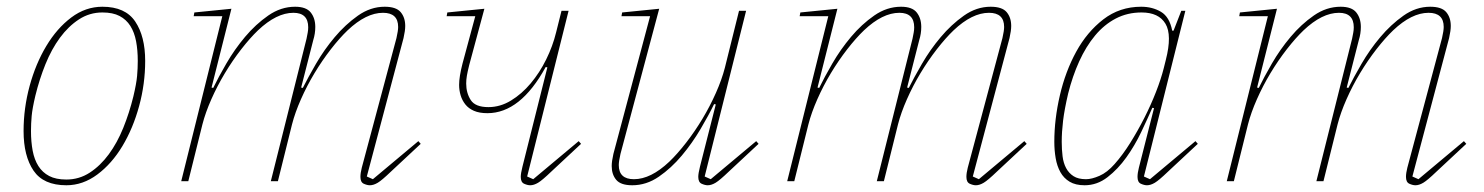

<svg xmlns="http://www.w3.org/2000/svg" viewBox="-20 -538 4405 570"><path d="M177 -5Q215 -5 246.5 -25.5Q278 -46 303 -80Q328 -114 346 -158.5Q364 -203 376 -252Q385 -290 387 -312.5Q389 -335 389 -357Q389 -389 384 -415.5Q379 -442 367 -461Q355 -480 335 -490.5Q315 -501 284 -501Q246 -501 214.5 -480.5Q183 -460 158 -426Q133 -392 115 -347.5Q97 -303 85 -254Q76 -216 74 -193.5Q72 -171 72 -149Q72 -117 77 -90.5Q82 -64 94 -45Q106 -26 126 -15.5Q146 -5 177 -5ZM177 12Q109 12 79.5 -31.5Q50 -75 50 -149Q50 -217 68 -283Q86 -349 117.5 -401.5Q149 -454 191.5 -486Q234 -518 284 -518Q352 -518 381.5 -474Q411 -430 411 -357Q411 -289 393 -223Q375 -157 343.5 -104.5Q312 -52 269 -20Q226 12 177 12Z M1078 12Q1070 12 1060 7.5Q1050 3 1050 -13Q1050 -24 1054 -40L1157 -425Q1162 -447 1162 -458Q1162 -500 1117 -500Q1067 -500 1012 -448Q988 -425 962 -391.5Q936 -358 913.5 -320.5Q891 -283 873.5 -243.5Q856 -204 847 -169L805 0H784L890 -423Q892 -433 893.5 -441Q895 -449 895 -457Q895 -500 851 -500Q801 -500 746 -448Q722 -425 696 -391.5Q670 -358 647.5 -320.5Q625 -283 607.5 -243.5Q590 -204 581 -169L539 0H518L640 -490H555L557 -501L667 -512L608 -278L613 -277Q628 -308 652 -349.5Q676 -391 707.5 -428.5Q739 -466 776.5 -492Q814 -518 856 -518Q889 -518 902.5 -501Q916 -484 916 -458Q916 -438 910 -419L874 -278L879 -277Q894 -307 918 -348.5Q942 -390 973.5 -427.5Q1005 -465 1042.5 -491.5Q1080 -518 1122 -518Q1156 -518 1169.5 -502Q1183 -486 1183 -461Q1183 -447 1178 -425L1069 -14L1087 -6L1222 -119L1229 -111L1140 -28Q1114 -3 1101.5 4.5Q1089 12 1078 12Z M1554 12Q1546 12 1536 7.5Q1526 3 1526 -13Q1526 -23 1531 -43L1605 -338L1600 -339Q1525 -202 1427 -202Q1403 -202 1387 -209Q1371 -216 1361.5 -228Q1352 -240 1347.5 -255Q1343 -270 1343 -286Q1343 -310 1353 -349L1391 -490H1306L1308 -501L1418 -512L1373 -345Q1368 -325 1366 -313Q1364 -301 1364 -290Q1364 -262 1377.5 -241Q1391 -220 1430 -220Q1465 -220 1497 -239.5Q1529 -259 1555.5 -290.5Q1582 -322 1601.5 -361.5Q1621 -401 1631 -442L1647 -506H1668L1545 -14L1563 -6L1698 -119L1705 -111L1616 -28Q1590 -3 1577.5 4.5Q1565 12 1554 12Z M1857 12Q1823 12 1809.5 -4Q1796 -20 1796 -45Q1796 -59 1801 -81L1910 -490H1825L1827 -501L1937 -512L1822 -81Q1817 -59 1817 -48Q1817 -6 1862 -6Q1912 -6 1967 -58Q1991 -81 2017 -114.5Q2043 -148 2065.5 -185.5Q2088 -223 2105.5 -262.5Q2123 -302 2132 -337L2174 -506H2195L2072 -14L2090 -6L2225 -119L2232 -111L2143 -28Q2117 -3 2104.5 4.5Q2092 12 2081 12Q2073 12 2063 7.5Q2053 3 2053 -13Q2053 -23 2058 -43L2105 -228L2100 -229Q2084 -196 2059.5 -154.5Q2035 -113 2004 -76Q1973 -39 1936 -13.5Q1899 12 1857 12Z M2877 12Q2869 12 2859 7.5Q2849 3 2849 -13Q2849 -24 2853 -40L2956 -425Q2961 -447 2961 -458Q2961 -500 2916 -500Q2866 -500 2811 -448Q2787 -425 2761 -391.5Q2735 -358 2712.5 -320.5Q2690 -283 2672.5 -243.5Q2655 -204 2646 -169L2604 0H2583L2689 -423Q2691 -433 2692.5 -441Q2694 -449 2694 -457Q2694 -500 2650 -500Q2600 -500 2545 -448Q2521 -425 2495 -391.5Q2469 -358 2446.5 -320.5Q2424 -283 2406.5 -243.5Q2389 -204 2380 -169L2338 0H2317L2439 -490H2354L2356 -501L2466 -512L2407 -278L2412 -277Q2427 -308 2451 -349.5Q2475 -391 2506.5 -428.5Q2538 -466 2575.5 -492Q2613 -518 2655 -518Q2688 -518 2701.5 -501Q2715 -484 2715 -458Q2715 -438 2709 -419L2673 -278L2678 -277Q2693 -307 2717 -348.5Q2741 -390 2772.5 -427.5Q2804 -465 2841.5 -491.5Q2879 -518 2921 -518Q2955 -518 2968.5 -502Q2982 -486 2982 -461Q2982 -447 2977 -425L2868 -14L2886 -6L3021 -119L3028 -111L2939 -28Q2913 -3 2900.5 4.5Q2888 12 2877 12Z M3200 12Q3173 12 3155.5 1.5Q3138 -9 3128 -27Q3118 -45 3114 -68.5Q3110 -92 3110 -117Q3110 -184 3126.5 -255Q3143 -326 3175 -384.5Q3207 -443 3255.5 -480.5Q3304 -518 3368 -518Q3401 -518 3426.5 -503Q3452 -488 3460 -447H3464L3487 -506H3499L3376 -14L3394 -6L3529 -119L3536 -111L3447 -28Q3421 -3 3408.5 4.5Q3396 12 3385 12Q3377 12 3367 7.5Q3357 3 3357 -13Q3357 -24 3361 -40L3406 -217L3401 -218Q3387 -186 3368 -146Q3349 -106 3324 -71Q3299 -36 3268 -12Q3237 12 3200 12ZM3204 -6Q3221 -6 3244 -16Q3267 -26 3289 -51Q3313 -78 3335.5 -114Q3358 -150 3377.5 -188.5Q3397 -227 3412 -265.5Q3427 -304 3435 -336L3441 -360Q3460 -434 3440 -467.5Q3420 -501 3369 -501Q3327 -501 3292.5 -483Q3258 -465 3231 -432.5Q3204 -400 3184 -356Q3164 -312 3151 -260Q3140 -213 3136 -179.5Q3132 -146 3132 -117Q3132 -94 3134.5 -74Q3137 -54 3145 -39Q3153 -24 3167 -15Q3181 -6 3204 -6Z M4182 12Q4174 12 4164 7.5Q4154 3 4154 -13Q4154 -24 4158 -40L4261 -425Q4266 -447 4266 -458Q4266 -500 4221 -500Q4171 -500 4116 -448Q4092 -425 4066 -391.5Q4040 -358 4017.5 -320.5Q3995 -283 3977.5 -243.5Q3960 -204 3951 -169L3909 0H3888L3994 -423Q3996 -433 3997.5 -441Q3999 -449 3999 -457Q3999 -500 3955 -500Q3905 -500 3850 -448Q3826 -425 3800 -391.5Q3774 -358 3751.5 -320.5Q3729 -283 3711.5 -243.5Q3694 -204 3685 -169L3643 0H3622L3744 -490H3659L3661 -501L3771 -512L3712 -278L3717 -277Q3732 -308 3756 -349.5Q3780 -391 3811.5 -428.5Q3843 -466 3880.5 -492Q3918 -518 3960 -518Q3993 -518 4006.5 -501Q4020 -484 4020 -458Q4020 -438 4014 -419L3978 -278L3983 -277Q3998 -307 4022 -348.5Q4046 -390 4077.5 -427.5Q4109 -465 4146.5 -491.5Q4184 -518 4226 -518Q4260 -518 4273.5 -502Q4287 -486 4287 -461Q4287 -447 4282 -425L4173 -14L4191 -6L4326 -119L4333 -111L4244 -28Q4218 -3 4205.5 4.5Q4193 12 4182 12Z"/></svg>

Font: IBM Plex Serif Thin
Style: Italic
Weight: 100
Italic angle: -14°
Designer: Mike Abbink, Paul van der Laan, Pieter van Rosmalen
Foundry: Bold Monday
Version: Version 3.001